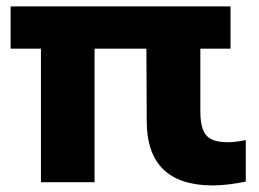

<svg xmlns="http://www.w3.org/2000/svg" viewBox="-20 -567 806 598"><path d="M745.5 -130.5V-1.5Q722.5 3.5 694.8 7Q667 10.5 643 10.5Q437 10.5 437 -190L436 -415.5H274.5V0.5H107.5V-415.5H13V-547H698V-415.5H604V-219.5Q604 -183 612.5 -162.2Q621 -141.5 639.5 -132.8Q658 -124 689.5 -124Q710.5 -124 745.5 -130.5Z"/></svg>

Font: Encode Sans Semi Expanded
Style: Bold
Weight: 700
Width: 6
Designer: Multiple Designers
Foundry: Impallari Type
Version: Version 2.000